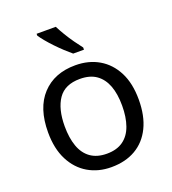

<svg xmlns="http://www.w3.org/2000/svg" viewBox="-140 -872 885 987"><g transform="rotate(-20 302.5 -378.0)"><path d="M551 -269Q551 -180 520.5 -117.5Q490 -55 434 -22.5Q378 10 301 10Q230 10 174.5 -22.5Q119 -55 87 -117.5Q55 -180 55 -269Q55 -402 122 -474Q189 -546 304 -546Q377 -546 432.5 -513.5Q488 -481 519.5 -419.5Q551 -358 551 -269ZM146 -269Q146 -206 162.5 -159.5Q179 -113 214 -88Q249 -63 303 -63Q357 -63 392 -88Q427 -113 443.5 -159.5Q460 -206 460 -269Q460 -333 443 -378Q426 -423 391.5 -447.5Q357 -472 302 -472Q220 -472 183 -418Q146 -364 146 -269ZM278 -766Q289 -744 305.5 -716.5Q322 -689 340.5 -663Q359 -637 374 -618V-606H315Q298 -620 277 -639.5Q256 -659 235.5 -680.5Q215 -702 198.5 -722Q182 -742 173 -756V-766Z"/></g></svg>

Font: Noto Sans Canadian Aboriginal
Style: Regular
Weight: 400
Designer: Monotype Design Team, Typotheque's Kevin King
Foundry: Monotype Imaging Inc.
Version: Version 2.002